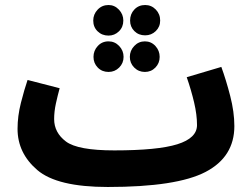

<svg xmlns="http://www.w3.org/2000/svg" viewBox="-20 -725 1006 766"><path d="M410 21Q685 21 800 -39Q915 -99 915 -222Q915 -278 898.5 -342Q882 -406 863 -458L725 -417Q743 -365 754.5 -316Q766 -267 766 -226Q766 -174 687.5 -149.5Q609 -125 436 -125ZM410 21 456 -11 436 -125Q290 -125 243 -160.5Q196 -196 196 -250Q196 -280 203 -312Q210 -344 218 -373L90 -406Q77 -368 63.5 -315Q50 -262 50 -211Q50 -114 129 -46.5Q208 21 410 21ZM413 -583Q437 -583 454.5 -600Q472 -617 472 -643Q472 -668 454.5 -686.5Q437 -705 413 -705Q387 -705 369.5 -686.5Q352 -668 352 -643Q352 -617 369.5 -600Q387 -583 413 -583ZM559 -584Q584 -584 601.5 -601Q619 -618 619 -643Q619 -669 601.5 -687Q584 -705 559 -705Q533 -705 516 -687Q499 -669 499 -643Q499 -618 516 -601Q533 -584 559 -584ZM413 -438Q438 -438 455.5 -455.5Q473 -473 473 -498Q473 -523 455.5 -541.5Q438 -560 413 -560Q387 -560 370 -541.5Q353 -523 353 -498Q353 -473 370 -455.5Q387 -438 413 -438ZM558 -438Q583 -438 600 -455.5Q617 -473 617 -498Q617 -523 600 -541.5Q583 -560 558 -560Q533 -560 515.5 -541.5Q498 -523 498 -498Q498 -473 515.5 -455.5Q533 -438 558 -438Z"/></svg>

Font: Noto Sans Arabic Condensed Extra
Style: Regular
Weight: 800
Width: 3
Designer: Nadine Chahine - Monotype Design Team
Foundry: Monotype Imaging Inc.
Version: Version 1.902